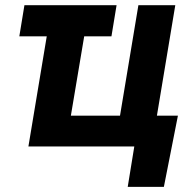

<svg xmlns="http://www.w3.org/2000/svg" viewBox="-20 -566 744 742"><path d="M430.5 -545.9 410.7 -425.6H54.7L74.4 -545.9ZM667.6 -119.1 613.3 156.2H473.6L499 0H455.5L475.2 -119.1ZM657.4 -545.9 566.6 0H89.8L180.7 -545.9H325.6L253.9 -119.1H443.8L514.8 -545.9Z"/></svg>

Font: Inter Tight
Style: Italic
Weight: 400
Italic angle: -9.39999°
Designer: Rasmus Andersson
Foundry: rsms
Version: Version 3.002